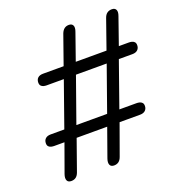

<svg xmlns="http://www.w3.org/2000/svg" viewBox="-130 -820 869 935"><g transform="rotate(-20 304.5 -352.5)"><path d="M81.6 6.9Q65 6.9 59.9 -4.8Q54.8 -16.6 61.6 -36.2L118.1 -193.1L138.5 -182.1H61Q54.5 -182.1 46.4 -183.8Q38.3 -185.6 32.8 -191.2Q27.2 -196.9 27.2 -208Q27.2 -223.2 36.8 -232Q46.3 -240.9 64 -240.9H156.7L132.2 -233.5L220.6 -484.1L238.7 -472.1H127Q120.4 -472.1 112.6 -473.9Q104.7 -475.7 99.2 -481.5Q93.6 -487.4 93.6 -498.5Q93.6 -513.8 102.9 -522.6Q112.3 -531.4 130.4 -531.4H258.7L232.7 -519.4L290.1 -682.1Q296 -697.2 305.8 -704.6Q315.6 -711.9 329.3 -711.9Q344.9 -711.9 350.3 -700.7Q355.7 -689.4 348.3 -669.3L299.9 -531.4H459.2L512.1 -682.1Q517.4 -697.2 527.5 -704.6Q537.6 -711.9 551.8 -711.9Q567.9 -711.9 573.3 -700.7Q578.7 -689.4 571.3 -669.3L518.9 -519.4L498.5 -531.4H575Q582.5 -531.4 590.1 -529.6Q597.7 -527.9 603.2 -522.2Q608.8 -516.6 608.8 -505.5Q608.8 -490.2 599.2 -481.2Q589.7 -472.1 572 -472.1H479.8L505.8 -484.1L417.4 -233.5L397.8 -240.9H509Q516.6 -240.9 524.1 -239.1Q531.7 -237.3 537.3 -231.7Q542.9 -226 542.9 -214.9Q542.9 -200.2 533.3 -191.1Q523.7 -182.1 506.1 -182.1H377.8L403.8 -193.1L342.4 -22.9Q337 -7.8 327.2 -0.4Q317.4 6.9 303.1 6.9Q287 6.9 281.9 -4.8Q276.8 -16.6 283.6 -36.2L335.6 -182.1H177.3L120.9 -22.9Q115.4 -7.8 105.7 -0.4Q95.9 6.9 81.6 6.9ZM279.3 -472.1 197.3 -240.9H356.7L438.6 -472.1Z"/></g></svg>

Font: Nunito Variable Extra Light
Style: Italic
Weight: 200
Italic angle: -9°
Designer: Vernon Adams
Foundry: Vernon Adams
Version: Version 3.602